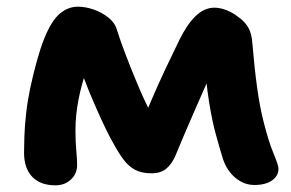

<svg xmlns="http://www.w3.org/2000/svg" viewBox="-20 -544 872 575"><path d="M146 11Q101 11 76.5 -14.5Q52 -40 52 -87Q52 -105 53 -135Q54 -165 58 -202Q62 -239 70 -278Q91 -375 112.5 -428.5Q134 -482 159 -503Q184 -524 213 -524Q236 -524 260.5 -515.5Q285 -507 304.5 -491.5Q324 -476 330 -455Q339 -426 355.5 -382.5Q372 -339 391.5 -292.5Q411 -246 431.5 -206Q452 -166 469 -144L388 -134Q410 -189 431.5 -239.5Q453 -290 475 -336.5Q497 -383 517 -424Q540 -471 566 -496Q592 -521 622 -521Q640 -521 659.5 -513Q679 -505 691 -495Q712 -481 723 -462.5Q734 -444 736 -412Q742 -340 750 -282Q758 -224 769 -181Q784 -121 799 -85Q814 -49 814 -39Q814 -17 794.5 -3.5Q775 10 742 10Q711 10 685.5 -11Q660 -32 648 -67Q638 -99 626.5 -141Q615 -183 606 -239.5Q597 -296 592 -369L637 -380Q621 -345 603.5 -305Q586 -265 568 -224.5Q550 -184 534 -146Q518 -108 505 -77Q494 -52 477.5 -38.5Q461 -25 434 -25Q404 -25 384.5 -35.5Q365 -46 350 -66Q335 -86 320 -114Q312 -127 299.5 -152.5Q287 -178 272.5 -210.5Q258 -243 244.5 -276Q231 -309 222 -337.5Q213 -366 211 -384L263 -387Q249 -363 236 -325Q223 -287 214.5 -242.5Q206 -198 206 -153Q206 -120 208.5 -92.5Q211 -65 211 -50Q211 -24 192.5 -6.5Q174 11 146 11Z"/></svg>

Font: Shantell Sans
Style: Bold
Weight: 700
Designer: Stephen Nixon, Anya Danilova, Shantell Martin
Foundry: Arrow Type
Version: Version 1.011;[c5ecc13dd]